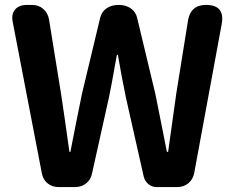

<svg xmlns="http://www.w3.org/2000/svg" viewBox="-20 -760 955 780"><path d="M218 0Q192 0 173.5 -15Q155 -30 150 -56L32 -669Q25 -702 41 -721Q57 -740 90 -740H110Q137 -740 155.5 -724Q174 -708 179 -682L228 -379Q233 -343 244 -271Q256 -186 262 -143H266Q288 -257 313 -379L387 -688Q393 -713 414 -727Q434 -740 462 -740Q490 -740 510 -727Q531 -713 537 -688L611 -379Q621 -330 641 -229Q652 -172 658 -143H663Q681 -276 696 -379L744 -678Q755 -740 817 -740Q894 -740 881 -664L769 -57Q764 -31 745 -15.5Q726 0 700 0H666H617Q598 0 583.5 -11.5Q569 -23 564 -42L491 -366Q471 -464 459 -537H455Q454 -532 452 -522Q434 -419 423 -366L354 -56Q349 -30 330 -15Q311 0 285 0Z"/></svg>

Font: GenSenRounded TW B
Style: Regular
Weight: 700
Version: Version 1.501;PS 1;hotconv 16.6.51;makeotf.lib2.5.65220